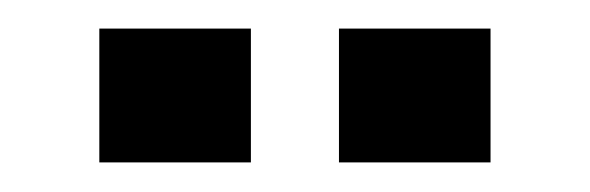

<svg xmlns="http://www.w3.org/2000/svg" viewBox="-20 -718 409 133"><path d="M319.8 -698.2V-605.5H214.8V-698.2ZM153.8 -698.2V-605.5H48.8V-698.2Z"/></svg>

Font: Voltera
Style: Bold
Weight: 700
Designer: Bernd Montag
Version: Version 1.301